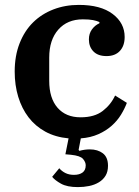

<svg xmlns="http://www.w3.org/2000/svg" viewBox="-20 -554 568 784"><path d="M298 210Q254 210 229 196Q204 182 193 168L222 133Q232 145 247 152.5Q262 160 282 160Q304 160 317 150.5Q330 141 330 121Q330 108 319 95Q308 82 270 78L247 76L260 11Q206 6 165 -16.5Q124 -39 96.5 -75Q69 -111 54.5 -158.5Q40 -206 40 -262Q40 -326 60 -377Q80 -428 115 -462.5Q150 -497 198 -515.5Q246 -534 302 -534Q391 -534 440 -497Q489 -460 489 -403Q489 -367 469.5 -346Q450 -325 415 -325Q380 -325 361.5 -344Q343 -363 343 -393Q343 -417 355.5 -434Q368 -451 386 -459V-464Q375 -469 359.5 -472Q344 -475 318 -475Q255 -475 218 -433Q181 -391 181 -319V-224Q181 -153 215 -114Q249 -75 309 -75Q366 -75 399.5 -101Q433 -127 450 -164L498 -134Q489 -110 474 -85.5Q459 -61 436 -40.5Q413 -20 381.5 -6Q350 8 310 11L301 58L304 62Q325 56 347 56Q379 56 400 72Q421 88 421 123Q421 147 411 163.5Q401 180 383.5 190.5Q366 201 344 205.5Q322 210 298 210Z"/></svg>

Font: IBM Plex Serif SmBld
Style: Regular
Weight: 600
Designer: Mike Abbink, Paul van der Laan, Pieter van Rosmalen
Foundry: Bold Monday
Version: Version 3.001